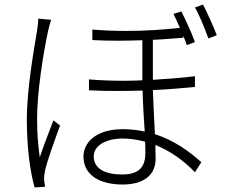

<svg xmlns="http://www.w3.org/2000/svg" viewBox="-20 -788 996 844"><path d="M148.1 -706C148.1 -691.1 146 -674 143.1 -654.8C130 -573.9 98 -399.1 98 -262.1C98 -134.2 112.9 -33 132.1 35.9L177.9 33C176.8 24.9 175.1 12.1 174 3.9C172.9 -9.2 175.1 -23.8 177.9 -36.9C186.8 -81 223 -178.3 244 -236.2L214.8 -258.9C198.9 -217 170.8 -144.9 154.8 -96.9C146 -159.1 143.1 -206 143.1 -268.1C143.1 -380 169 -547.9 191.1 -650.9C195 -668 199.9 -687.1 204.9 -701ZM619 -116.8C619 -62.9 600.1 -21 517 -21C441.1 -21 392 -46.9 392 -100.9C392 -147 444.2 -179 519.2 -179C553.3 -179 584.9 -174 617.9 -165.1C619 -145.2 619 -127.8 619 -116.8ZM837 -453.1C782 -446 719.1 -441.1 652 -437.1V-612.9C702.1 -615.1 747.9 -619.3 785.9 -622.2V-630C791.9 -616.1 797.2 -601.9 801.1 -589.8L837 -603C823.2 -642 794 -704.9 777 -737.9L742.9 -726.9C751.1 -709.9 761 -687.9 771 -665.8C703.1 -657.7 619 -652 533 -652C484 -652 433.9 -654.1 386 -658V-611.9C425.1 -609.7 463.8 -609 503.9 -609C538 -609 572.8 -610.1 605.8 -611.2V-435C578.8 -433.9 551.1 -432.9 523.1 -432.9C471.9 -432.9 421.2 -435 371.1 -438.9V-391C411.9 -388.8 454.9 -388.1 497.9 -388.1C533.7 -388.1 571 -388.8 606.9 -389.9C608 -333.8 612.2 -266 616.1 -209.9C586.3 -215.9 554 -220.2 519.9 -220.2C397 -220.2 346.9 -157.3 346.9 -100.1C346.9 -18.1 418.3 23.1 519.2 23.1C608.3 23.1 664.1 -16 664.1 -89.8C664.1 -105.8 663 -126.1 663 -150.9C726.9 -125 785.9 -83.8 837 -30.9L865.1 -74.9C813.2 -121.8 745.7 -171.2 660.9 -198.2C658 -259.2 654.1 -329.9 652 -392C720.9 -394.9 785.2 -400.9 837 -405.9ZM837 -755C856.9 -720.9 880 -663 896 -619L932.9 -633.2C918 -672.2 890.3 -734 872.2 -768.1Z"/></svg>

Font: Karasuma Gothic
Style: Light
Weight: 300
Designer: Rasmus Andersson / Ryoko Nishizuka
Foundry: rsms
Version: Version 1.00